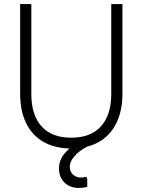

<svg xmlns="http://www.w3.org/2000/svg" viewBox="-20 -720 700 944"><path d="M330 10Q251 10 194.5 -22Q138 -54 108.5 -114.5Q79 -175 79 -260V-700H134V-258Q134 -155 184 -99Q234 -43 330 -43Q426 -43 476.5 -99Q527 -155 527 -258V-700H582V-260Q582 -175 552 -114.5Q522 -54 466 -22Q410 10 330 10ZM369 204Q323 204 296.5 177Q270 150 270 109Q270 67 298.5 33Q327 -1 381 -30L410 0Q368 22 345.5 48.5Q323 75 323 100Q323 123 338.5 138Q354 153 378 153Q391 153 404 149L409 160V199Q398 201 388.5 202.5Q379 204 369 204Z"/></svg>

Font: Fustat Light
Style: Regular
Weight: 300
Designer: Mohamed Gaber, Khaled Hosny, Laura Garcia Mut
Foundry: Kief Type Foundry, Alif Type Foundry, Hard Type Foundry
Version: Version 1.007